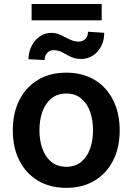

<svg xmlns="http://www.w3.org/2000/svg" viewBox="-20 -908 648 939"><path d="M304 10.7Q224.1 10.7 165.5 -24.5Q106.9 -59.7 74.8 -122.9Q42.6 -186.1 42.6 -270.6Q42.6 -355.1 74.8 -418.7Q106.9 -482.2 165.5 -517.4Q224.1 -552.6 304 -552.6Q383.9 -552.6 442.5 -517.4Q501.1 -482.2 533.2 -418.7Q565.3 -355.1 565.3 -270.6Q565.3 -186.1 533.2 -122.9Q501.1 -59.7 442.5 -24.5Q383.9 10.7 304 10.7ZM304.7 -92.3Q348 -92.3 377.1 -116.3Q406.2 -140.3 420.6 -180.8Q435 -221.2 435 -271Q435 -321 420.6 -361.7Q406.2 -402.3 377.1 -426.5Q348 -450.6 304.7 -450.6Q260.3 -450.6 231 -426.5Q201.7 -402.3 187.3 -361.7Q172.9 -321 172.9 -271Q172.9 -221.2 187.3 -180.8Q201.7 -140.3 231 -116.3Q260.3 -92.3 304.7 -92.3ZM410.2 -752.8 489.7 -747.5Q490.1 -711.3 475.1 -682.4Q460.2 -653.4 434.7 -636.5Q409.1 -619.7 376.8 -619.7Q352.6 -619.7 335.8 -626.2Q318.9 -632.8 304.9 -641.2Q290.8 -649.5 275.9 -656.1Q261 -662.6 241.1 -662.6Q223.7 -662.6 210.9 -649.3Q198.2 -636 198.2 -614.3L119.3 -618.3Q119.7 -653.1 134.2 -682.4Q148.8 -711.6 174 -729.4Q199.2 -747.2 231.2 -747.2Q251.1 -747.2 267.6 -740.6Q284.1 -734 299.5 -725.7Q315 -717.3 331 -710.9Q346.9 -704.5 366.1 -704.5Q384.2 -704.5 397.4 -717.5Q410.5 -730.5 410.2 -752.8ZM477.3 -888.5V-808.6H134.6V-888.5Z"/></svg>

Font: InterMG SemiBold
Style: Regular
Weight: 600
Designer: Rasmus Andersson
Foundry: rsms
Version: Version 3.019;December 26, 2023;FontCreator 15.0.0.2955 64-b